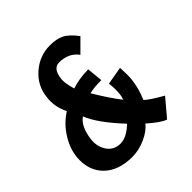

<svg xmlns="http://www.w3.org/2000/svg" viewBox="-176 -770 907 907"><g transform="rotate(-45 277.5 -316.0)"><path d="M116.2 -185.5Q112.3 -144.5 131.8 -113.3Q155.3 -75.2 201.2 -75.2Q242.2 -75.2 289.1 -120.1Q193.4 -221.7 166 -292Q125 -263.7 116.2 -185.5ZM350.6 -59.6Q329.1 -31.2 284.7 -11.2Q240.2 8.8 196.3 8.8Q105.5 8.8 54.7 -40Q8.8 -85 8.8 -156.2Q8.8 -216.8 43.9 -274.4Q76.2 -329.1 129.9 -363.3Q102.5 -418 109.4 -474.6Q116.2 -545.9 169.9 -592.8Q223.6 -639.6 293 -639.6Q335 -639.6 362.3 -627Q394.5 -611.3 425.8 -568.4L363.3 -505.9Q330.1 -551.8 266.6 -551.8Q225.6 -551.8 218.8 -489.3Q215.8 -460.9 230.5 -414.1Q273.4 -429.7 340.8 -431.6L348.6 -351.6Q297.9 -351.6 268.6 -343.8Q316.4 -263.7 356.4 -212.9Q362.3 -227.5 363.3 -242.2Q367.2 -275.4 362.3 -314.5L452.1 -330.1Q455.1 -275.4 452.1 -252.9Q447.3 -202.1 422.9 -144.5Q441.4 -126 509.8 -86.9L436.5 0Q404.3 -11.7 350.6 -59.6Z"/></g></svg>

Font: Puritan
Style: BoldItalic
Weight: 700
Version: 2.1